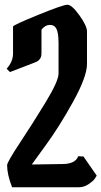

<svg xmlns="http://www.w3.org/2000/svg" viewBox="-20 -790 428 810"><path d="M155 -665V-573Q155 -560 154 -553.5Q153 -547 146.5 -539Q140 -531 126 -526L22 -486L8 -500Q35 -530 35 -564V-678Q35 -684 140.5 -727Q246 -770 264.5 -770Q283 -770 315 -725.5Q347 -681 347 -657V-520Q347 -467 288.5 -361Q230 -255 172 -176L114 -96Q225 -98 243 -98Q298 -98 310 -131Q321 -130 326 -130H332L388 -49Q385 -44 379.5 -35.5Q374 -27 354.5 -13.5Q335 0 312 0H31Q10 -54 10 -93Q10 -106 64 -187.5Q118 -269 172.5 -358.5Q227 -448 227 -480V-606Q227 -650 218.5 -667.5Q210 -685 190.5 -685Q171 -685 155 -665Z"/></svg>

Font: Pirata One
Style: Regular
Weight: 400
Designer: Rodrigo Fuenzalida, Nicolas Massi
Foundry: Rodrigo Fuenzalida, Nicolas Massi
Version: Version 1.001